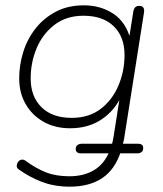

<svg xmlns="http://www.w3.org/2000/svg" viewBox="-20 -512 610 720"><path d="M242 188Q184 188 137 170Q90 152 50 123Q44 119 43 113Q42 107 44.5 101Q47 95 51.5 91Q56 87 62.5 86.5Q69 86 76 91Q114 119 151.5 134Q189 149 240 149Q295 149 333.5 125.5Q372 102 391 54L395 63H283Q274 63 269 59Q264 55 264 47Q264 36 271 31.5Q278 27 285 27H406L399 32Q401 24 403 16Q405 8 406 0L430 -153L435 -152Q410 -97 360.5 -64Q311 -31 243 -31Q186 -31 143 -55.5Q100 -80 76 -122Q52 -164 52 -218Q52 -269 67.5 -318Q83 -367 114 -406Q145 -445 190 -468.5Q235 -492 295 -492Q357 -492 405 -460.5Q453 -429 470 -362H463L480 -469Q482 -480 487.5 -485Q493 -490 503 -490Q513 -490 517.5 -483.5Q522 -477 520 -465L447 -2Q446 7 444 15Q442 23 440 31L437 27H498Q507 27 512 31Q517 35 517 43Q517 54 510.5 58.5Q504 63 496 63H425L433 57Q411 124 363 156Q315 188 242 188ZM249 -70Q314 -70 358 -104Q402 -138 424.5 -192Q447 -246 447 -306Q447 -374 406.5 -413.5Q366 -453 293 -453Q229 -453 184.5 -419Q140 -385 117.5 -331.5Q95 -278 95 -218Q95 -150 135.5 -110Q176 -70 249 -70Z"/></svg>

Font: Nunito ExtraLight
Style: Italic
Weight: 200
Italic angle: -9°
Designer: Vernon Adams
Foundry: Vernon Adams
Version: Version 3.602